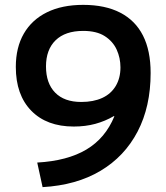

<svg xmlns="http://www.w3.org/2000/svg" viewBox="-20 -760 683 789"><path d="M322 -740Q412 -740 474 -708Q536 -676 567.5 -614Q599 -552 599 -460Q599 -322 545.5 -219.5Q492 -117 393 -58Q294 1 155 9L133 -92Q257 -99 335 -145.5Q413 -192 450 -282L448 -283Q412 -262 371.5 -251Q331 -240 283 -240Q172 -240 108.5 -305Q45 -370 45 -485Q45 -565 78 -622Q111 -679 173 -709.5Q235 -740 322 -740ZM322 -633Q248 -633 208.5 -594.5Q169 -556 169 -487Q169 -418 206.5 -379.5Q244 -341 314 -341Q364 -341 400 -357.5Q436 -374 455.5 -406.5Q475 -439 475 -483Q475 -522 459.5 -556Q444 -590 410.5 -611.5Q377 -633 322 -633Z"/></svg>

Font: M PLUS 1 Thin SemiBold
Style: Regular
Weight: 600
Version: Version 1.001